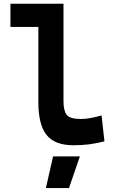

<svg xmlns="http://www.w3.org/2000/svg" viewBox="-20 -752 626 1007"><path d="M365.2 9.8Q267.6 9.8 224.4 -43.9Q181.2 -97.7 181.2 -215.8V-610.8H34.7V-732.4H313V-220.7Q313 -171.9 329.8 -149.9Q346.7 -127.9 404.3 -127.9Q447.3 -127.9 512.7 -146.5L527.8 -10.7Q486.3 0 447.8 4.9Q409.2 9.8 365.2 9.8ZM220.7 234.4 258.3 68.4H398.9L341.8 234.4Z"/></svg>

Font: Caskaydia Cove
Style: Bold
Weight: 700
Monospace: yes
Designer: Aaron Bell
Foundry: Saja Typeworks
Version: Version 4.300; ttfautohint (v1.8.3)